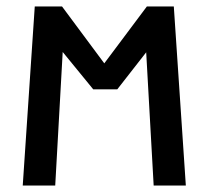

<svg xmlns="http://www.w3.org/2000/svg" viewBox="-20 -571 640 591"><path d="M173 -411 150 0H50L87 -551H171L301 -376L432 -551H515L552 0H453L430 -410L341 -296H267Z"/></svg>

Font: JuliaMono
Style: Bold
Weight: 700
Monospace: yes
Designer: cormullion
Foundry: corm
Version: Version 0.055; ttfautohint (v1.8.4)